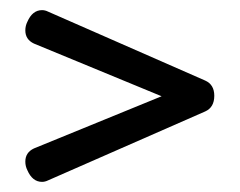

<svg xmlns="http://www.w3.org/2000/svg" viewBox="-20 -454 473 379"><path d="M385 -295Q403 -287 403 -265Q403 -242 385 -234L75 -98Q69 -95 63 -95Q44 -95 34 -118Q30 -126 30 -135Q30 -153 47 -161L299 -264L47 -368Q30 -376 30 -394Q30 -403 34 -411Q44 -434 63 -434Q69 -434 75 -431Z"/></svg>

Font: Sofadi One
Style: Regular
Weight: 400
Designer: Botjo Nikoltchev
Foundry: Botjo Nikoltchev
Version: Version 1.002